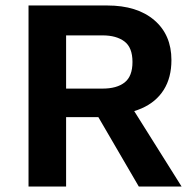

<svg xmlns="http://www.w3.org/2000/svg" viewBox="-20 -680 705 700"><path d="M371 -660Q480 -660 542.5 -606.5Q605 -553 605 -461Q605 -397 577 -352.5Q549 -308 496.5 -285Q444 -262 371 -259L358 -253H221V0H84V-660ZM354 -357Q406 -357 434.5 -379.5Q463 -402 463 -454Q463 -507 433.5 -529Q404 -551 354 -551H221V-357ZM436 -328 642 0H486L317 -290Z"/></svg>

Font: Kantumruy Pro SemiBold
Style: Regular
Weight: 600
Version: Version 1.002